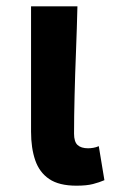

<svg xmlns="http://www.w3.org/2000/svg" viewBox="-20 -580 369 614"><path d="M224.5 13.8Q168.8 13.8 137.4 -7.5Q106 -28.7 92.6 -67.7Q79.3 -106.6 79.3 -158.8V-559.8H227.6Q226 -491.7 223.1 -417.3Q220.1 -342.9 218.5 -274Q216.8 -205.1 216.8 -152.6Q216.8 -126.6 228.1 -116.2Q239.5 -105.8 261.8 -105.8Q269 -105.8 278.3 -107.3Q287.5 -108.8 295.9 -112.6L313.9 -3.8Q297.5 3.3 277.4 8.5Q257.2 13.8 224.5 13.8Z"/></svg>

Font: Noto Sans SC Thin
Style: Regular
Weight: 100
Designer: Ryoko NISHIZUKA 西塚涼子 (kana, bopomofo & ideographs); Paul D. Hunt (Latin, Greek & Cyrillic); Sandoll Communications 산돌커뮤니
Foundry: Adobe
Version: Version 2.004-H2;hotconv 1.0.118;makeotfexe 2.5.65603